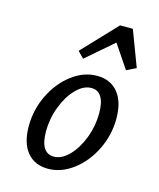

<svg xmlns="http://www.w3.org/2000/svg" viewBox="-103 -733 679 819"><g transform="rotate(15 236.5 -324.0)"><path d="M60.4 -143Q60.4 -216.5 92.2 -281.6Q124 -346.7 176.4 -386.4Q228.8 -426.1 287.2 -426.1Q347 -426.1 380.2 -385.1Q413.3 -344.2 413.3 -271Q413.3 -198.3 381.5 -133.2Q349.7 -68.1 296.9 -28.4Q244.1 11.3 185.7 11.3Q126.7 11.3 93.5 -29.3Q60.4 -69.9 60.4 -143ZM336.5 -274.2Q336.5 -321.6 321.3 -345.6Q306.1 -369.7 277.2 -369.7Q242.4 -369.7 210 -336.4Q177.5 -303.2 157.4 -250.2Q137.2 -197.2 137.2 -140.6Q137.2 -93.2 152.4 -69.2Q167.6 -45.2 196.4 -45.2Q231.2 -45.2 263.6 -78.3Q296.1 -111.5 316.3 -164.6Q336.5 -217.6 336.5 -274.2ZM182.9 -508.6 325.5 -659.2H381.9L441.4 -501.5L399.2 -481L313.9 -607.6L360.5 -611L209.8 -481Z"/></g></svg>

Font: Playfair Micro SmCond SmLight
Style: Italic
Weight: 360
Width: 4
Italic angle: -15.6°
Designer: Claus Eggers Sørensen
Foundry: Claus Eggers Sørensen
Version: Version 2.203;Glyphs 3.3 (3326)